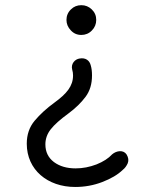

<svg xmlns="http://www.w3.org/2000/svg" viewBox="-20 -579 604 756"><path d="M241.7 -500.5C241.7 -484.9 247.6 -471.2 258.8 -459.5C270 -447.3 283.7 -441.4 300.3 -441.4C316.4 -441.4 330.6 -447.3 341.8 -459C353 -470.2 358.9 -484.4 358.9 -500.5C358.9 -517.1 353 -530.8 341.3 -542C329.6 -553.2 315.9 -558.6 300.3 -558.6C284.2 -558.6 270.5 -553.2 259.3 -542C247.6 -530.8 241.7 -516.6 241.7 -500.5ZM478.5 29.3C466.3 10.3 439 13.7 421.4 28.8C407.2 44.4 386.7 57.6 359.9 68.4C333 78.6 305.7 84 277.8 84C243.2 84 214.8 75.7 192.4 59.1C169.9 42 158.7 19 158.7 -10.7C158.7 -31.7 165.5 -51.8 179.7 -69.8C193.8 -87.9 216.8 -108.4 249.5 -132.3C277.3 -152.8 299.8 -174.8 316.9 -197.8C334 -220.7 342.3 -248.5 342.3 -282.2C342.3 -296.9 340.8 -310.1 337.4 -321.3C333 -340.3 317.4 -353 293.5 -348.6C275.4 -346.2 258.3 -328.1 264.2 -305.2C266.6 -297.4 267.6 -289.6 267.6 -281.7C267.6 -240.7 243.2 -210.4 194.8 -175.3C163.1 -152.3 137.2 -128.4 116.7 -104C95.7 -79.1 85.4 -48.8 85.4 -13.2C85.4 89.8 167.5 157.2 275.9 157.2C313 157.2 348.6 150.9 382.8 137.7C417 124.5 443.8 108.9 463.4 89.8C471.7 83.5 478 74.7 482.9 64C487.3 52.7 485.8 41.5 478.5 29.3Z"/></svg>

Font: Mikhak
Style: Regular
Weight: 400
Designer: Amin Abedi
Version: Version 3.2